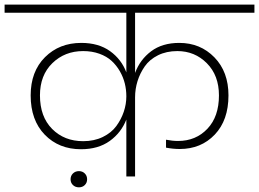

<svg xmlns="http://www.w3.org/2000/svg" viewBox="-52 -760 1116 827"><path d="M492.2 0V-245.1Q470.2 -188.5 420.7 -152.8Q371.1 -117.2 296.9 -117.2Q201.7 -117.2 140.9 -179.7Q80.1 -242.2 80.1 -349.1Q80.1 -452.1 141.8 -513.7Q203.6 -575.2 297.9 -575.2Q372.6 -575.2 421.9 -539.8Q471.2 -504.4 492.2 -448.2V-705.1H-32.2V-740.2H1043.9V-705.1H529.8V-445.8Q550.8 -502.9 598.9 -539.1Q647 -575.2 720.2 -575.2Q811 -575.2 871.6 -512.9Q932.1 -450.7 932.1 -349.1Q932.1 -242.2 873 -180.2Q814 -118.2 722.2 -118.2Q693.4 -118.2 663.1 -124V-158.2Q690.9 -152.8 714.8 -152.8Q791.5 -152.8 841.3 -205.3Q891.1 -257.8 891.1 -349.1Q891.1 -435.1 839.1 -487.5Q787.1 -540 711.9 -540Q665 -540 628.7 -522Q592.3 -503.9 571.5 -474.1Q550.8 -444.3 540.3 -410.4Q529.8 -376.5 529.8 -340.8V0ZM288.1 46.9Q272.5 46.9 262.2 37.1Q252 27.3 252 12.2Q252 -2.9 262.2 -12.9Q272.5 -22.9 288.1 -22.9Q303.2 -22.9 313.2 -12.9Q323.2 -2.9 323.2 12.2Q323.2 27.3 313.2 37.1Q303.2 46.9 288.1 46.9ZM306.2 -151.9Q353.5 -151.9 390.6 -169.9Q427.7 -188 449 -217Q470.2 -246.1 481.2 -278.8Q492.2 -311.5 492.2 -345.2Q492.2 -373.5 485.6 -400.4Q479 -427.2 464.4 -452.9Q449.7 -478.5 428.7 -497.8Q407.7 -517.1 376 -528.6Q344.2 -540 306.2 -540Q227.1 -540 173.6 -488Q120.1 -436 120.1 -349.1Q120.1 -257.3 172.6 -204.6Q225.1 -151.9 306.2 -151.9Z"/></svg>

Font: SVN-Poppins ExtraLight
Style: Regular
Weight: 200
Designer: Ninad Kale (Devanagari), Jonny Pinhorn (Latin)
Foundry: Indian Type Foundry
Version: Version 3.002 2017